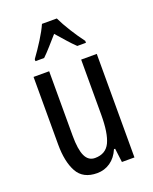

<svg xmlns="http://www.w3.org/2000/svg" viewBox="-145 -846 745 936"><g transform="rotate(-20 228.0 -378.0)"><path d="M391 -537V0H326L317 -72H311Q294 -32 263.5 -11Q233 10 195 10Q122 10 92.5 -43.5Q63 -97 63 -187V-537H144V-202Q144 -131 160 -97Q176 -63 210 -63Q266 -63 288 -109Q310 -155 310 -251V-537ZM267 -766Q283 -732 309 -690.5Q335 -649 360 -616V-606H315Q294 -626 273 -650Q252 -674 229 -700Q206 -674 183.5 -648.5Q161 -623 143 -606H98V-616Q125 -653 150.5 -693.5Q176 -734 190 -766Z"/></g></svg>

Font: Noto Sans Kannada ExtraCondensed
Style: Regular
Weight: 400
Width: 2
Designer: Jelle Bosma - Monotype Design Team
Foundry: Monotype Imaging Inc.
Version: Version 2.005; ttfautohint (v1.8.4.7-5d5b)